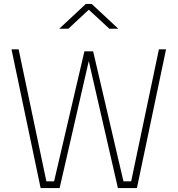

<svg xmlns="http://www.w3.org/2000/svg" viewBox="-20 -949 896 969"><path d="M38 -700H74L214 -34H253L406 -690H450L603 -34H642L782 -700H818L671 0H575L428 -641L281 0H185ZM279 -804 413 -929H443L577 -804H532L428 -900L325 -804Z"/></svg>

Font: Titillium Web[RUS by Daymarius]
Style: Regular
Weight: 200
Designer: Cyrillization by Daymarius
Foundry: Cyrillization by Daymarius
Version: Version 1.002 September 11, 2018